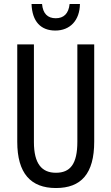

<svg xmlns="http://www.w3.org/2000/svg" viewBox="-20 -938 562 968"><path d="M383 -918H331C326 -869 301 -846 261 -846C220 -846 196 -870 192 -918H139C142 -829 186 -784 259 -784C333 -784 382 -835 383 -918ZM455 -224V-714H370V-223C370 -111 334 -67 262 -67C191 -67 151 -112 151 -222V-714H67V-223C67 -64 135 10 262 10C389 10 455 -62 455 -224Z"/></svg>

Font: Noto Sans Gujarati ExtraCondensed
Style: Regular
Weight: 400
Width: 2
Designer: Jelle Bosma - Monotype Design Team, Universal Thirst
Foundry: Monotype Imaging Inc.
Version: Version 2.106